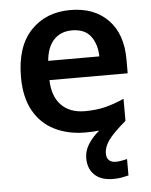

<svg xmlns="http://www.w3.org/2000/svg" viewBox="-55 -597 690 875"><g transform="rotate(-5 290.5 -160.0)"><path d="M404 113Q404 134 415 144.5Q426 155 445 155Q461 155 475 152Q489 149 498 147V222Q483 226 466.5 229Q450 232 427 232Q372 232 342.5 203.5Q313 175 313 127Q313 93 333 62Q353 31 383 7Q355 10 320 10Q241 10 179.5 -20.5Q118 -51 83.5 -112.5Q49 -174 49 -267Q49 -406 118 -479Q187 -552 299 -552Q408 -552 471.5 -487Q535 -422 535 -306V-242H177Q179 -168 218 -127.5Q257 -87 326 -87Q378 -87 420 -97.5Q462 -108 506 -128V-27Q446 24 425 54.5Q404 85 404 113ZM299 -459Q248 -459 216.5 -426.5Q185 -394 179 -330H413Q412 -386 384.5 -422.5Q357 -459 299 -459Z"/></g></svg>

Font: Noto Sans Medefaidrin SemiBold
Style: Regular
Weight: 600
Designer: Dalton Maag Ltd
Foundry: Dalton Maag Ltd
Version: Version 1.002; ttfautohint (v1.8.4.7-5d5b)